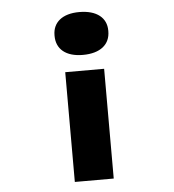

<svg xmlns="http://www.w3.org/2000/svg" viewBox="-50 -556 700 772"><g transform="rotate(-5 300.0 -169.5)"><path d="M408 -422V-425C408 -476 369 -509 298 -509C229 -509 191 -476 191 -425V-422C191 -369 229 -336 298 -336C369 -336 408 -369 408 -422ZM221 170H378V-273H221Z"/></g></svg>

Font: LT Wave Mono Black
Style: Regular
Weight: 900
Designer: Daniel Lyons
Version: Version 2.5 (Glyphs App)